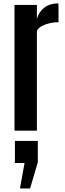

<svg xmlns="http://www.w3.org/2000/svg" viewBox="-20 -761 380 1118"><path d="M64.5 0V-732.4H194.8V-650.9Q207.5 -693.4 239 -717.3Q270.5 -741.2 319.3 -741.2Q320.3 -741.2 320.6 -724.6Q320.8 -708 320.8 -686.5Q320.8 -665 320.8 -648.4Q320.8 -631.8 320.8 -631.8Q298.3 -631.8 272.2 -626.5Q246.1 -621.1 224.9 -610.1Q203.6 -599.1 194.8 -581.1V0ZM96.2 336.4 123 188H66.9V59.6H200.2V183.6L155.3 336.4Z"/></svg>

Font: Antonio
Style: Bold
Weight: 700
Designer: Vernon Adams
Foundry: Vernon Adams
Version: Version 1.002